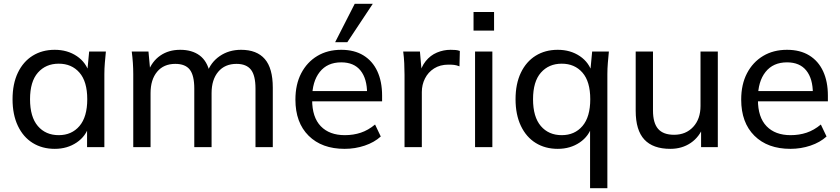

<svg xmlns="http://www.w3.org/2000/svg" viewBox="-20 -774 4418 1010"><path d="M268 9Q202 9 152 -22Q102 -53 74 -112Q46 -171 46 -252Q46 -333 74 -391.5Q102 -450 152 -481Q202 -512 268 -512Q335 -512 384.5 -478.5Q434 -445 450 -387H438L449 -503H537Q534 -473 531.5 -443Q529 -413 529 -384V0H438V-115H449Q433 -58 383.5 -24.5Q334 9 268 9ZM289 -63Q357 -63 398 -111Q439 -159 439 -252Q439 -345 398 -392Q357 -439 289 -439Q221 -439 179.5 -392Q138 -345 138 -252Q138 -159 179 -111Q220 -63 289 -63Z M681 0V-384Q681 -413 679 -443Q677 -473 673 -503H761L771 -395H759Q779 -451 823 -481.5Q867 -512 928 -512Q990 -512 1030 -482.5Q1070 -453 1084 -390H1069Q1088 -446 1136 -479Q1184 -512 1248 -512Q1331 -512 1373 -463.5Q1415 -415 1415 -313V0H1324V-308Q1324 -377 1300 -407.5Q1276 -438 1224 -438Q1163 -438 1128 -396.5Q1093 -355 1093 -284V0H1002V-308Q1002 -377 978.5 -407.5Q955 -438 902 -438Q841 -438 806.5 -396.5Q772 -355 772 -284V0Z M1793 9Q1673 9 1603.5 -60Q1534 -129 1534 -250Q1534 -330 1564.5 -388.5Q1595 -447 1649 -479.5Q1703 -512 1775 -512Q1844 -512 1892 -482.5Q1940 -453 1965 -399Q1990 -345 1990 -271V-241H1605V-295H1928L1911 -282Q1911 -360 1876.5 -403Q1842 -446 1775 -446Q1702 -446 1662 -395.5Q1622 -345 1622 -258V-249Q1622 -157 1667.5 -110Q1713 -63 1794 -63Q1839 -63 1878 -76Q1917 -89 1953 -119L1983 -56Q1949 -25 1898.5 -8Q1848 9 1793 9ZM1743 -552 1846 -754H1941L1807 -552Z M2108 0V-380Q2108 -410 2106.5 -441.5Q2105 -473 2101 -503H2189L2200 -377L2185 -376Q2195 -422 2219.5 -452.5Q2244 -483 2278.5 -497.5Q2313 -512 2350 -512Q2366 -512 2377 -511Q2388 -510 2399 -506L2397 -425Q2382 -431 2369.5 -432.5Q2357 -434 2339 -434Q2295 -434 2263.5 -414Q2232 -394 2215.5 -361Q2199 -328 2199 -290V0Z M2479 0V-503H2570V0ZM2471 -613V-711H2579V-613Z M3084 216V-115H3095Q3079 -58 3029.5 -24.5Q2980 9 2914 9Q2848 9 2798 -22Q2748 -53 2720 -112Q2692 -171 2692 -252Q2692 -333 2720 -391.5Q2748 -450 2798 -481Q2848 -512 2914 -512Q2981 -512 3030.5 -478.5Q3080 -445 3096 -387H3084L3095 -503H3183Q3180 -473 3177.5 -443Q3175 -413 3175 -384V216ZM2935 -63Q3003 -63 3044 -111Q3085 -159 3085 -252Q3085 -345 3044 -392Q3003 -439 2935 -439Q2867 -439 2825.5 -392Q2784 -345 2784 -252Q2784 -159 2825 -111Q2866 -63 2935 -63Z M3506 9Q3415 9 3369.5 -40Q3324 -89 3324 -191V-503H3415V-193Q3415 -127 3442 -96Q3469 -65 3526 -65Q3588 -65 3626.5 -106.5Q3665 -148 3665 -217V-503H3756V0H3668V-111H3681Q3660 -54 3614 -22.5Q3568 9 3506 9Z M4138 9Q4018 9 3948.5 -60Q3879 -129 3879 -250Q3879 -330 3909.5 -388.5Q3940 -447 3994 -479.5Q4048 -512 4120 -512Q4189 -512 4237 -482.5Q4285 -453 4310 -399Q4335 -345 4335 -271V-241H3950V-295H4273L4256 -282Q4256 -360 4221.5 -403Q4187 -446 4120 -446Q4047 -446 4007 -395.5Q3967 -345 3967 -258V-249Q3967 -157 4012.5 -110Q4058 -63 4139 -63Q4184 -63 4223 -76Q4262 -89 4298 -119L4328 -56Q4294 -25 4243.5 -8Q4193 9 4138 9Z"/></svg>

Font: Mulish Medium
Style: Regular
Weight: 500
Designer: Vernon Adams
Foundry: Vernon Adams
Version: Version 3.603; ttfautohint (v1.8.3)